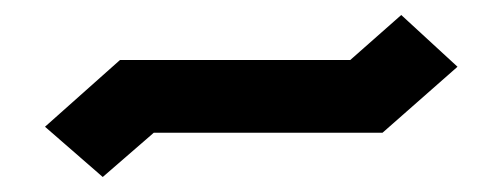

<svg xmlns="http://www.w3.org/2000/svg" viewBox="-20 -428 670 256"><path d="M490 -251H185L117 -192L40 -259L140 -348H447L515 -408L590 -339Z"/></svg>

Font: Turret Road ExtraBold
Style: Regular
Weight: 800
Designer: Noponies
Foundry: Noponies
Version: Version 1.001; ttfautohint (v1.8)